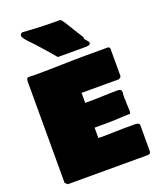

<svg xmlns="http://www.w3.org/2000/svg" viewBox="-162 -1019 893 1091"><g transform="rotate(-20 284.5 -473.5)"><path d="M93.8 -907.2C93.8 -896.5 109.4 -877 129.9 -856.4L150.4 -835C184.2 -797.2 217.5 -760.8 250 -721.7H408.2C427.7 -721.7 447.3 -720.7 447.3 -737.3C447.3 -744.1 431.6 -757.8 424.8 -767.6V-778.3C402.5 -813 380.9 -848.3 359.4 -883.8C347.7 -902.3 338.9 -914.1 334 -915H314.5C244.1 -915 175.8 -918 105.5 -922.9C97.7 -918.9 93.8 -912.1 93.8 -907.2ZM41 -630.9V-36.1L55.7 -23.4H539.1C554.7 -24.4 557.6 -32.2 557.6 -44.9V-201.2C552.7 -213.9 535.2 -212.9 521.5 -212.9H459C419.9 -212.9 375 -210 332 -210C324.2 -210 316.4 -210.9 308.6 -210.9V-273.4H386.7C436.5 -273.4 480.5 -278.3 519.5 -278.3V-277.3C524.4 -277.3 525.4 -280.3 528.3 -287.1V-299.8C528.3 -316.4 526.4 -319.3 526.4 -339.8V-353.5C526.4 -361.3 525.4 -367.2 525.4 -372.1V-390.6C525.4 -395.5 527.3 -402.3 527.3 -407.2C527.3 -418.9 523.4 -427.7 503.9 -427.7C442.4 -427.7 385.7 -423.8 328.1 -423.8H306.6V-484.4H533.2C542 -491.2 545.9 -492.2 546.9 -500V-663.1C546.9 -669.9 543 -674.8 534.2 -675.8H404.3C304.7 -675.8 204.1 -670.9 105.5 -670.9H80.1C77.1 -671.9 74.2 -671.9 69.3 -671.9H57.6C39.1 -671.9 41 -658.2 41 -630.9Z"/></g></svg>

Font: Bowlby One SC
Style: Regular
Weight: 400
Width: 1
Version: Version 1.2